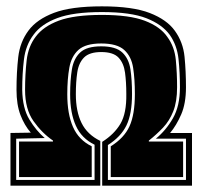

<svg xmlns="http://www.w3.org/2000/svg" viewBox="-20 -585 625 605"><path d="M13 0V-166L77 -167Q57 -190 44.5 -222.5Q32 -255 32 -302Q32 -357 37.5 -405Q43 -453 70 -489Q96 -524 150 -544.5Q204 -565 301 -565Q398 -565 452 -544Q506 -523 531 -488Q557 -452 561.5 -406Q566 -360 566 -310Q566 -259 551 -224.5Q536 -190 516 -166H585V0H302V-138Q340 -162 359.5 -195Q379 -228 378 -289Q378 -326 374 -356Q370 -386 353.5 -403.5Q337 -421 299 -421Q262 -421 245 -404Q228 -387 223.5 -357Q219 -327 219 -288Q219 -234 237 -197.5Q255 -161 296 -141V0ZM31 -18H278V-129Q237 -149 219 -189Q201 -229 201 -288Q201 -332 206.5 -366Q212 -400 232.5 -419.5Q253 -439 299 -439Q345 -439 365.5 -419.5Q386 -400 391 -366.5Q396 -333 396 -289Q396 -226 378.5 -190Q361 -154 320 -128V-18H566V-148H471Q503 -174 525 -212.5Q547 -251 547 -310Q547 -356 542.5 -399Q538 -442 515 -475Q491 -508 441.5 -527.5Q392 -547 301 -547Q211 -547 160.5 -528Q110 -509 86 -476Q61 -443 55.5 -398Q50 -353 50 -302Q51 -244 72.5 -208.5Q94 -173 121 -150L31 -148ZM40 -27V-139H147V-142Q112 -166 85.5 -203.5Q59 -241 59 -302Q59 -351 64 -395Q69 -439 93 -470Q117 -502 165.5 -520Q214 -538 301 -538Q388 -538 436.5 -519.5Q485 -501 507 -469Q530 -438 534 -396Q538 -354 538 -310Q538 -265 526 -234.5Q514 -204 493.5 -182.5Q473 -161 449 -142V-139H557V-27H329V-124Q371 -150 388 -187Q405 -224 405 -289Q405 -336 399.5 -371.5Q394 -407 371.5 -427.5Q349 -448 299 -448Q250 -448 227.5 -428Q205 -408 198.5 -372Q192 -336 192 -288Q192 -226 210 -185Q228 -144 269 -124V-27Z"/></svg>

Font: Alumni Sans Collegiate One
Style: Regular
Weight: 400
Designer: Robert E. Leuschke
Foundry: Robert E. Leuschke
Version: Version 1.100